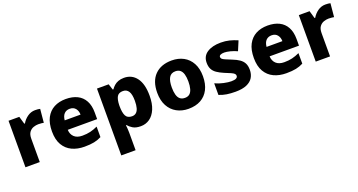

<svg xmlns="http://www.w3.org/2000/svg" viewBox="-45 -1225 3974 2130"><g transform="rotate(-20 1942.0 -159.5)"><path d="M70 0V-549H197L223 -459H231Q255 -501 296 -530Q337 -559 386 -559Q402 -559 419 -557.5Q436 -556 445 -553L430 -394Q419 -396 404.5 -398Q390 -400 366 -400Q339 -400 309.5 -390Q280 -380 259.5 -353Q239 -326 239 -275V0Z M766 10Q683 10 619 -20Q555 -50 518.5 -112.5Q482 -175 482 -271Q482 -369 515.5 -432.5Q549 -496 608.5 -527.5Q668 -559 747 -559Q826 -559 882.5 -531Q939 -503 969.5 -447Q1000 -391 1000 -309V-230H653Q655 -177 688.5 -145Q722 -113 785 -113Q837 -113 879 -123Q921 -133 966 -154V-30Q926 -9 880 0.5Q834 10 766 10ZM657 -340H844Q844 -383 820.5 -412.5Q797 -442 752 -442Q712 -442 687 -416.5Q662 -391 657 -340Z M1114 240V-549H1252L1275 -479H1283Q1298 -501 1318 -519Q1338 -537 1367 -548Q1396 -559 1435 -559Q1528 -559 1582 -486.5Q1636 -414 1636 -276Q1636 -183 1609 -119Q1582 -55 1535.5 -22.5Q1489 10 1430 10Q1371 10 1336.5 -11.5Q1302 -33 1283 -57H1277Q1279 -38 1281 -15.5Q1283 7 1283 34V240ZM1376 -127Q1405 -127 1424.5 -143.5Q1444 -160 1453.5 -193.5Q1463 -227 1463 -278Q1463 -355 1440.5 -390Q1418 -425 1374 -425Q1324 -425 1304.5 -392Q1285 -359 1283 -292V-277Q1283 -204 1302.5 -165.5Q1322 -127 1376 -127Z M1994 10Q1917 10 1856 -23.5Q1795 -57 1760.5 -121Q1726 -185 1726 -276Q1726 -412 1798.5 -485.5Q1871 -559 1998 -559Q2076 -559 2136.5 -526.5Q2197 -494 2231.5 -430.5Q2266 -367 2266 -276Q2266 -185 2233 -121Q2200 -57 2139.5 -23.5Q2079 10 1994 10ZM1997 -118Q2032 -118 2053 -136Q2074 -154 2084 -190Q2094 -226 2094 -276Q2094 -327 2084 -361.5Q2074 -396 2052.5 -414Q2031 -432 1996 -432Q1944 -432 1921 -392Q1898 -352 1898 -276Q1898 -226 1908 -190Q1918 -154 1940 -136Q1962 -118 1997 -118Z M2549 10Q2491 10 2445.5 3Q2400 -4 2356 -22V-159Q2404 -137 2456.5 -126Q2509 -115 2543 -115Q2583 -115 2601 -125Q2619 -135 2619 -153Q2619 -167 2609 -177.5Q2599 -188 2572.5 -200Q2546 -212 2498 -231Q2451 -251 2419 -273Q2387 -295 2371 -325.5Q2355 -356 2355 -401Q2355 -479 2416 -519Q2477 -559 2577 -559Q2631 -559 2678 -547.5Q2725 -536 2773 -515L2726 -403Q2687 -421 2646 -431.5Q2605 -442 2577 -442Q2548 -442 2532 -434Q2516 -426 2516 -411Q2516 -398 2525.5 -388.5Q2535 -379 2560.5 -368Q2586 -357 2633 -338Q2682 -319 2714 -297Q2746 -275 2762.5 -244Q2779 -213 2779 -165Q2779 -113 2755 -73.5Q2731 -34 2680 -12Q2629 10 2549 10Z M3149 10Q3066 10 3002 -20Q2938 -50 2901.5 -112.5Q2865 -175 2865 -271Q2865 -369 2898.5 -432.5Q2932 -496 2991.5 -527.5Q3051 -559 3130 -559Q3209 -559 3265.5 -531Q3322 -503 3352.5 -447Q3383 -391 3383 -309V-230H3036Q3038 -177 3071.5 -145Q3105 -113 3168 -113Q3220 -113 3262 -123Q3304 -133 3349 -154V-30Q3309 -9 3263 0.5Q3217 10 3149 10ZM3040 -340H3227Q3227 -383 3203.5 -412.5Q3180 -442 3135 -442Q3095 -442 3070 -416.5Q3045 -391 3040 -340Z M3497 0V-549H3624L3650 -459H3658Q3682 -501 3723 -530Q3764 -559 3813 -559Q3829 -559 3846 -557.5Q3863 -556 3872 -553L3857 -394Q3846 -396 3831.5 -398Q3817 -400 3793 -400Q3766 -400 3736.5 -390Q3707 -380 3686.5 -353Q3666 -326 3666 -275V0Z"/></g></svg>

Font: Noto Sans Symbols ExtraBold
Style: Regular
Weight: 800
Version: Version 2.002